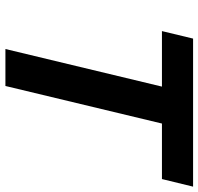

<svg xmlns="http://www.w3.org/2000/svg" viewBox="-32 -701 733 709"><g transform="rotate(90 334.5 -346.5)"><path d="M161 0 299.8 -578H94.8L122.5 -693H669.2L641.2 -578H436.2L297.5 0Z"/></g></svg>

Font: Ubuntu Sans
Style: Italic
Weight: 400
Italic angle: -13.5°
Designer: Dalton Maag Ltd
Foundry: Dalton Maag Ltd
Version: Version 1.006